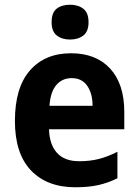

<svg xmlns="http://www.w3.org/2000/svg" viewBox="-20 -781 586 811"><path d="M280 -556Q386 -556 445.5 -491Q505 -426 505 -308V-235H187Q189 -170 221 -135Q253 -100 314 -100Q360 -100 397.5 -109.5Q435 -119 476 -140V-28Q438 -9 396.5 0.5Q355 10 298 10Q179 10 111 -61Q43 -132 43 -270Q43 -411 106.5 -483.5Q170 -556 280 -556ZM283 -451Q243 -451 218 -422Q193 -393 189 -334H371Q371 -386 348.5 -418.5Q326 -451 283 -451ZM276 -761Q310 -761 332 -744Q354 -727 354 -687Q354 -648 332 -631Q310 -614 276 -614Q242 -614 220 -631Q198 -648 198 -687Q198 -728 219.5 -744.5Q241 -761 276 -761Z"/></svg>

Font: Noto Sans Lao UI SemCond
Style: Bold
Weight: 700
Width: 4
Designer: Monotype Design Team
Foundry: Monotype Imaging Inc.
Version: Version 2.000; ttfautohint (v1.8.4.7-5d5b)